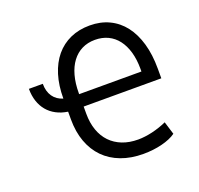

<svg xmlns="http://www.w3.org/2000/svg" viewBox="-129 -879 1070 1033"><g transform="rotate(-20 406.0 -362.5)"><path d="M142 -528.4Q142 -484.4 162.1 -455.4Q182.2 -426.5 218.8 -415.8Q218.8 -490.8 237.2 -550.2Q255.7 -609.7 290.3 -651.3Q324.9 -692.8 374.3 -715Q423.7 -737.2 485.8 -737.2Q547.6 -737.2 596.9 -713.6Q646.3 -690 680.6 -645.6Q714.8 -601.2 733.1 -537.5Q751.4 -473.7 751.4 -393.5V-338.1H306.8V-296.9Q306.8 -244.3 321.7 -202.4Q336.6 -160.5 364.5 -131.4Q392.4 -102.3 432.4 -86.6Q472.3 -71 522.7 -71Q541.5 -71 562.5 -73.7Q583.5 -76.3 604.8 -81.3Q626.1 -86.3 647 -93.4Q668 -100.5 687.5 -109.4L710.2 -35.5Q695 -24.5 674.4 -15.8Q653.8 -7.1 629.6 -1.1Q605.5 5 578.3 8.2Q551.1 11.4 522.7 11.4Q452.1 11.4 395.6 -9.9Q339.1 -31.2 299.9 -71Q260.7 -110.8 239.7 -168Q218.8 -225.1 218.8 -296.9V-340.9Q182.2 -346.2 153.1 -361.7Q123.9 -377.1 103.9 -401.1Q83.8 -425.1 73.2 -457.2Q62.5 -489.3 62.5 -528.4ZM663.4 -409.1V-424.7Q663.4 -478.3 651.1 -521Q638.8 -563.6 615.9 -593.4Q593 -623.2 560.2 -639Q527.3 -654.8 485.8 -654.8Q444.2 -654.8 411 -638.3Q377.8 -621.8 354.6 -590.7Q331.3 -559.7 319.1 -515.3Q306.8 -470.9 306.8 -414.8V-409.1Z"/></g></svg>

Font: Fast_Sans
Style: Regular
Weight: 400
Designer: Rasmus Andersson
Foundry: rsms
Version: Version 3.018;git-588b23468